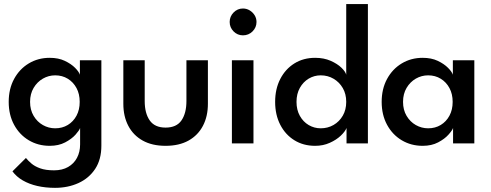

<svg xmlns="http://www.w3.org/2000/svg" viewBox="-20 -708 2423 948"><path d="M251.5 219.5Q204.5 219.5 164.2 210.2Q124 201 92.5 182.8Q61 164.5 41.5 138L108 72Q118.5 85 135 99.2Q151.5 113.5 178.5 123.2Q205.5 133 247 133Q287.5 133 316.2 116.5Q345 100 360.2 71.2Q375.5 42.5 375.5 5V-7.5H480.5V11.5Q480.5 79.5 450 125.8Q419.5 172 367.5 195.8Q315.5 219.5 251.5 219.5ZM375.5 0V-76Q371.5 -64 352.8 -43Q334 -22 301.8 -5Q269.5 12 225.5 12Q168 12 122 -15.5Q76 -43 49.5 -92Q23 -141 23 -205Q23 -269 49.5 -318Q76 -367 122 -394.8Q168 -422.5 225.5 -422.5Q268.5 -422.5 300 -407.5Q331.5 -392.5 350.8 -373Q370 -353.5 374.5 -339V-410.5H480.5V0ZM128.5 -205Q128.5 -165.5 146 -136Q163.5 -106.5 191.8 -90.5Q220 -74.5 252.5 -74.5Q287.5 -74.5 314.8 -91Q342 -107.5 357.8 -136.8Q373.5 -166 373.5 -205Q373.5 -244 357.8 -273.2Q342 -302.5 314.8 -319.2Q287.5 -336 252.5 -336Q220 -336 191.8 -319.8Q163.5 -303.5 146 -274Q128.5 -244.5 128.5 -205Z M694.5 -209Q694.5 -149 719.2 -113.5Q744 -78 797.5 -78Q851.5 -78 876 -113.5Q900.5 -149 900.5 -209V-410.5H1006.5V-195.5Q1006.5 -133.5 982 -86.8Q957.5 -40 911 -14Q864.5 12 797.5 12Q731 12 684.5 -14Q638 -40 613.5 -86.8Q589 -133.5 589 -195.5V-410.5H694.5Z M1125 0V-410.5H1231.5V0ZM1179.5 -533.5Q1152.5 -533.5 1133.2 -553Q1114 -572.5 1114 -599.5Q1114 -626.5 1133.2 -646.2Q1152.5 -666 1179.5 -666Q1197.5 -666 1212.8 -656.8Q1228 -647.5 1237.2 -632.8Q1246.5 -618 1246.5 -599.5Q1246.5 -572.5 1227 -553Q1207.5 -533.5 1179.5 -533.5Z M1536 12Q1478 12 1433.5 -15.5Q1389 -43 1363.8 -92Q1338.5 -141 1338.5 -205Q1338.5 -269 1363.8 -318Q1389 -367 1433.5 -394.8Q1478 -422.5 1536 -422.5Q1579 -422.5 1612.5 -407.8Q1646 -393 1666 -373.5Q1686 -354 1689.5 -339V-688H1796.5V0H1691V-76Q1684 -58.5 1662.5 -38Q1641 -17.5 1608.2 -2.8Q1575.5 12 1536 12ZM1563.5 -74.5Q1598.5 -74.5 1627 -91Q1655.5 -107.5 1672.5 -136.8Q1689.5 -166 1689.5 -205Q1689.5 -244 1672.5 -273.2Q1655.5 -302.5 1627 -319.2Q1598.5 -336 1563.5 -336Q1531.5 -336 1504.2 -319.8Q1477 -303.5 1460.5 -274Q1444 -244.5 1444 -205Q1444 -165.5 1460.5 -136Q1477 -106.5 1504.2 -90.5Q1531.5 -74.5 1563.5 -74.5Z M2217 0V-76Q2213 -64 2194.2 -43Q2175.5 -22 2143.2 -5Q2111 12 2067 12Q2009.5 12 1963.5 -15.5Q1917.5 -43 1891 -92Q1864.5 -141 1864.5 -205Q1864.5 -269 1891 -318Q1917.5 -367 1963.5 -394.8Q2009.5 -422.5 2067 -422.5Q2110 -422.5 2141.5 -407.5Q2173 -392.5 2192.2 -373Q2211.5 -353.5 2216 -339V-410.5H2322V0ZM1970 -205Q1970 -165.5 1987.5 -136Q2005 -106.5 2033.2 -90.5Q2061.5 -74.5 2094 -74.5Q2129 -74.5 2156.2 -91Q2183.5 -107.5 2199.2 -136.8Q2215 -166 2215 -205Q2215 -244 2199.2 -273.2Q2183.5 -302.5 2156.2 -319.2Q2129 -336 2094 -336Q2061.5 -336 2033.2 -319.8Q2005 -303.5 1987.5 -274Q1970 -244.5 1970 -205Z"/></svg>

Font: League Spartan Thin Medium
Style: Regular
Weight: 500
Version: Version 2.002